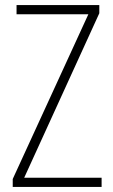

<svg xmlns="http://www.w3.org/2000/svg" viewBox="-20 -734 445 754"><path d="M379 0V-36H75L370 -682V-714H45V-678H327L30 -31V0Z"/></svg>

Font: Noto Sans Thai Looped Condensed ExtraLight
Style: Regular
Weight: 200
Width: 3
Designer: Sasikarn Vongin, Ben Mitchell
Foundry: The Fontpad Ltd
Version: Version 1.001